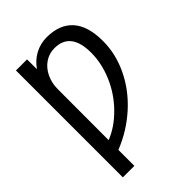

<svg xmlns="http://www.w3.org/2000/svg" viewBox="-250 -781 1100 1100"><g transform="rotate(-45 300.0 -231.0)"><path d="M551.3 -425.3Q551.3 -320.3 503.2 -220.7Q455.1 -121.1 368.9 -43.5Q282.7 34.2 172.4 78.1V207.5H79.1V-658.7H168.9L169.4 -578.6Q198.7 -621.6 242.7 -645.3Q286.6 -668.9 338.4 -668.9Q441.4 -668.9 496.3 -608.2Q551.3 -547.4 551.3 -425.3ZM456.1 -425.8Q456.1 -593.3 325.2 -593.3Q281.7 -593.3 247.1 -569.6Q212.4 -545.9 192.6 -504.4Q172.9 -462.9 172.9 -414.6L172.4 -1Q248 -30.3 315.2 -98.4Q382.3 -166.5 419.2 -253.4Q456.1 -340.3 456.1 -425.8Z"/></g></svg>

Font: Liberation Mono
Style: Regular
Weight: 400
Monospace: yes
Designer: Steve Matteson
Foundry: Ascender Corporation
Version: Version 2.1.5